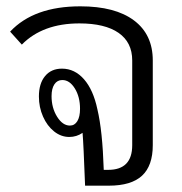

<svg xmlns="http://www.w3.org/2000/svg" viewBox="-20 -587 575 607"><path d="M463 -396V-128Q463 -63 429 -31.5Q395 0 324 0H249Q244 -133 241 -167Q222 -154 199 -154Q173 -154 151 -171.5Q129 -189 116 -218.5Q103 -248 103 -282Q103 -323 122.5 -346.5Q142 -370 176 -370Q216 -370 245.5 -336.5Q275 -303 288 -241Q304 -174 308 -50H322Q398 -50 398 -128V-396Q398 -453 355 -483Q312 -513 231 -513Q115 -513 49 -446L12 -487Q87 -567 234 -567Q344 -567 403.5 -522.5Q463 -478 463 -396ZM233 -243Q233 -281 216.5 -307.5Q200 -334 177 -334Q161 -334 152 -320.5Q143 -307 143 -283Q143 -246 160.5 -218Q178 -190 201 -190Q216 -190 224.5 -204Q233 -218 233 -243Z"/></svg>

Font: KoHo
Style: Regular
Weight: 400
Version: Version 1.000; ttfautohint (v1.6)